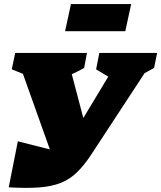

<svg xmlns="http://www.w3.org/2000/svg" viewBox="-20 -921 795 947"><path d="M23 3 68 -224 226 -184 93 -557 38 -579 55 -660H409L395 -586Q366 -569 334 -555L391 -339L514 -543L454 -579L470 -660H755L740 -586Q716 -572 693 -560L429 -157Q394 -104 358.5 -70Q323 -36 278.5 -18.5Q234 -1 172.5 3.5Q111 8 23 3ZM301 -767 330 -901H627L598 -767Z"/></svg>

Font: Piazzolla Black
Style: Italic
Weight: 900
Italic angle: -11.3°
Designer: Juan Pablo del Peral
Foundry: Huerta Tipografica
Version: Version 1.330